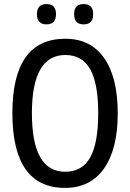

<svg xmlns="http://www.w3.org/2000/svg" viewBox="-20 -916 640 946"><path d="M300.8 9.8Q41 9.8 41 -358.9Q41 -725.1 301.8 -725.1Q426.8 -725.1 493.4 -629.6Q560.1 -534.2 560.1 -357.9Q560.1 -181.6 492.7 -85.9Q425.3 9.8 300.8 9.8ZM300.8 -69.8Q385.3 -69.8 424.6 -140.6Q463.9 -211.4 463.9 -357.9Q463.9 -505.9 424.1 -575.4Q384.3 -645 301.8 -645Q137.2 -645 137.2 -357.9Q137.2 -69.8 300.8 -69.8ZM209 -896Q255.9 -896 255.9 -846.2Q255.9 -795.9 209 -795.9Q162.1 -795.9 162.1 -846.2Q162.1 -896 209 -896ZM392.1 -896Q439 -896 439 -846.2Q439 -795.9 392.1 -795.9Q345.2 -795.9 345.2 -846.2Q345.2 -896 392.1 -896Z"/></svg>

Font: Droid Sans Mono
Style: Regular
Weight: 400
Monospace: yes
Foundry: Ascender Corporation
Version: Version 1.00 build 112